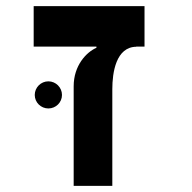

<svg xmlns="http://www.w3.org/2000/svg" viewBox="-20 -606 626 626"><path d="M451.2 -585.9H89.8V-454.1H294.4V-450.2C261.7 -436 220.2 -392.6 220.2 -324.7V0H346.2V-315.4C346.2 -368.7 357.9 -453.6 425.3 -453.6L423.3 -454.1H451.2ZM137.7 -252.4C162.1 -252.4 182.1 -272 182.1 -296.4C182.1 -320.8 162.1 -340.8 137.7 -340.8C113.3 -340.8 93.3 -320.8 93.3 -296.4C93.3 -272 113.3 -252.4 137.7 -252.4Z"/></svg>

Font: Cascadia Code
Style: Bold
Weight: 700
Monospace: yes
Designer: Aaron Bell
Foundry: Saja Typeworks
Version: Version 2404.023